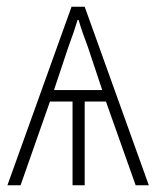

<svg xmlns="http://www.w3.org/2000/svg" viewBox="-20 -549 475 569"><path d="M231 -529H192L2 0H41L128 -248H195V0H231V-248H294L382 0H421ZM210 -490H213C220 -465 228 -443 240 -411L283 -282H140L183 -411C195 -443 202 -464 210 -490Z"/></svg>

Font: Noto Sans SemiCondensed ExtraLight
Style: Regular
Weight: 200
Width: 4
Designer: Monotype Design Team
Foundry: Monotype Imaging Inc.
Version: Version 2.013